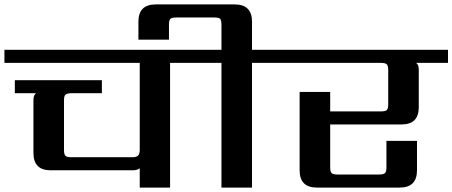

<svg xmlns="http://www.w3.org/2000/svg" viewBox="-40 -847 2043 867"><path d="M864 -622V-563H728V0H591V-87Q580 -78 559 -78H189Q111 -78 111 -156V-395Q111 -418 123 -426H27V-485H420V-426H279Q261 -425 255 -419Q249 -413 249 -394V-169Q249 -150 255.5 -143.5Q262 -137 281 -137H557Q576 -137 583.5 -144.5Q591 -152 591 -171V-563H-20V-622Z M1234 -622V-563H1098V0H960V-563H824V-622H960V-736Q960 -756 954 -762Q948 -768 928 -768H755Q736 -768 729.5 -762Q723 -756 723 -736V-668H585V-749Q585 -827 663 -827H1020Q1098 -827 1098 -749V-622Z M1983 -622V-563H1839Q1851 -556 1851 -532V-363Q1851 -285 1773 -285H1451V-91Q1451 -72 1457.5 -65.5Q1464 -59 1483 -59H1673Q1692 -59 1698.5 -65.5Q1705 -72 1705 -91V-211H1843V-78Q1843 0 1765 0H1391Q1313 0 1313 -78V-432H1451V-344H1681Q1700 -344 1706.5 -350Q1713 -356 1713 -376V-531Q1713 -550 1706.5 -556.5Q1700 -563 1681 -563H1194V-622Z"/></svg>

Font: Sarpanch SemiBold
Style: Regular
Weight: 600
Designer: Manushi Parikh (Devanagari and Latin), Jyotish Sonowal (Devanagari)
Foundry: Indian Type Foundry
Version: Version 2.004;PS 1.0;hotconv 1.0.78;makeotf.lib2.5.61930; tt